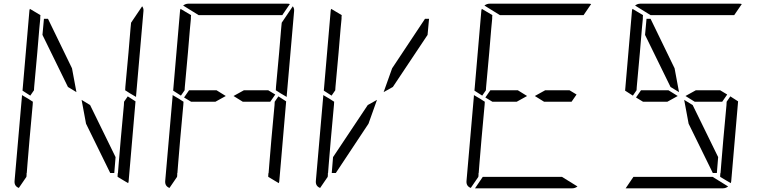

<svg xmlns="http://www.w3.org/2000/svg" viewBox="-20 -1020 4120 1040"><path d="M468 -451 606 -169 599 -83H577L446 -350L422 -479ZM672 -498 714 -471 677 -41Q677 -34 674 -28L617 -62V-70L618 -82L619 -83L623 -134L634 -265L651 -450L652 -469ZM144 -502 102 -529 139 -959Q139 -966 142 -972L199 -938L198 -928V-918L193 -866L182 -735L165 -548L164 -531ZM82 -2Q56 -12 59 -41L99 -500V-505L133 -485L150 -474L158 -469L157 -452L140 -265L129 -134L125 -83L124 -82V-72L123 -62ZM757 -959 717 -500V-495L683 -515L666 -526L658 -531L659 -550L676 -735L687 -866L690 -897L750 -986Q759 -974 757 -959ZM210 -831 218 -918H240L370 -650L394 -521L348 -549Z M1301 -531H1433L1471 -508L1444 -469H1295L1245 -500ZM1488 -498 1530 -471 1493 -41Q1493 -34 1490 -28L1433 -62V-70L1434 -82L1435 -83L1439 -134L1450 -265L1467 -450L1468 -469ZM960 -502 918 -529 955 -959Q955 -966 958 -972L1015 -938L1014 -928V-918L1009 -866L998 -735L981 -548L980 -531ZM898 -2Q872 -12 875 -41L915 -500V-505L949 -485L966 -474L974 -469L973 -452L956 -265L945 -134L941 -83L940 -82V-72L939 -62ZM1056 -938 972 -990Q985 -1000 1000 -1000H1268H1536Q1546 -1000 1550 -998L1509 -938H1479H1293H1231ZM1147 -469H1015L977 -492L1004 -531H1153L1203 -500ZM1573 -959 1533 -500V-495L1499 -515L1482 -526L1474 -531L1475 -550L1492 -735L1503 -866L1506 -897L1566 -986Q1575 -974 1573 -959Z M2104 -650 2282 -918H2304L2296 -831L2108 -549L2058 -521ZM1776 -502 1734 -529 1771 -959Q1771 -966 1774 -972L1831 -938L1830 -928V-918L1825 -866L1814 -735L1797 -548L1796 -531ZM1714 -2Q1688 -12 1691 -41L1731 -500V-505L1765 -485L1782 -474L1790 -469L1789 -452L1772 -265L1761 -134L1757 -83L1756 -82V-72L1755 -62ZM1799 -83H1777L1784 -169L1972 -451L2022 -479L1976 -350Z M2933 -531H3065L3103 -508L3076 -469H2927L2877 -500ZM2592 -502 2550 -529 2587 -959Q2587 -966 2590 -972L2647 -938L2646 -928V-918L2641 -866L2630 -735L2613 -548L2612 -531ZM2530 -2Q2504 -12 2507 -41L2547 -500V-505L2581 -485L2598 -474L2606 -469L2605 -452L2588 -265L2577 -134L2573 -83L2572 -82V-72L2571 -62ZM2688 -938 2604 -990Q2617 -1000 2632 -1000H2900H3168Q3178 -1000 3182 -998L3141 -938H3111H2925H2863ZM3024 -62 3108 -10Q3095 0 3080 0H2812H2553L2595 -62H2601H2787H2849ZM2779 -469H2647L2609 -492L2636 -531H2785L2835 -500Z M3732 -451 3870 -169 3863 -83H3841L3710 -350L3686 -479ZM3749 -531H3881L3919 -508L3892 -469H3743L3693 -500ZM3936 -498 3978 -471 3941 -41Q3941 -34 3938 -28L3881 -62V-70L3882 -82L3883 -83L3887 -134L3898 -265L3915 -450L3916 -469ZM3408 -502 3366 -529 3403 -959Q3403 -966 3406 -972L3463 -938L3462 -928V-918L3457 -866L3446 -735L3429 -548L3428 -531ZM3504 -938 3420 -990Q3433 -1000 3448 -1000H3716H3984Q3994 -1000 3998 -998L3957 -938H3927H3741H3679ZM3840 -62 3924 -10Q3911 0 3896 0H3628H3369L3411 -62H3417H3603H3665ZM3595 -469H3463L3425 -492L3452 -531H3601L3651 -500ZM3474 -831 3482 -918H3504L3634 -650L3658 -521L3612 -549Z"/></svg>

Font: DSEG14 Modern
Style: Light Italic
Weight: 300
Italic angle: -5°
Designer: Keshikan(Twitter:@keshinomi_88pro)
Version: Version 0.46